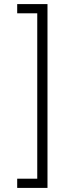

<svg xmlns="http://www.w3.org/2000/svg" viewBox="-20 -780 351 938"><path d="M212 -760V138H64V93H162V-715H64V-760Z"/></svg>

Font: Plexus Sans Light
Style: Regular
Weight: 300
Version: Version 2.001;PS 002.001;hotconv 1.0.70;makeotf.lib2.5.58329